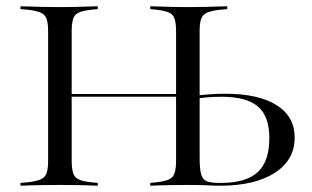

<svg xmlns="http://www.w3.org/2000/svg" viewBox="-20 -591 992 611"><path d="M570.2 -2.4Q546.8 -2.4 526.6 -2Q506.5 -1.6 489.1 -1.2Q471.8 -0.8 458.1 0V-8.9L480.6 -11.3Q517.7 -15.3 529 -28.2Q540.3 -41.1 540.3 -78.2V-201.6H615.3V-88.7Q615.3 -54.8 619.8 -37.5Q624.2 -20.2 637.5 -14.5Q650.8 -8.9 677.4 -8.9H683.1Q762.9 -8.9 800 -43.1Q837.1 -77.4 837.1 -151.6Q837.1 -221 800.8 -252Q764.5 -283.1 685.5 -283.1Q658.9 -283.1 636.3 -281Q613.7 -279 596 -276.6V-285.5Q616.9 -288.7 643.5 -290.7Q670.2 -292.7 696.8 -292.7Q802.4 -292.7 860.1 -256.5Q917.7 -220.2 917.7 -153.2Q917.7 -81.5 854 -40.7Q790.3 0 680.6 0Q662.1 0 641.5 -1.2Q621 -2.4 578.2 -2.4ZM133.1 -369.4V-492.7Q133.1 -517.7 128.2 -531Q123.4 -544.4 110.1 -550.4Q96.8 -556.5 71 -559.7L45.2 -562.1V-571Q60.5 -571 78.2 -570.2Q96 -569.4 116.9 -569Q137.9 -568.5 162.1 -568.5H171H178.2Q202.4 -568.5 222.2 -569Q241.9 -569.4 259.3 -570.2Q276.6 -571 291.1 -571V-562.1L267.7 -559.7Q230.6 -555.6 219.4 -543.1Q208.1 -530.6 208.1 -492.7V-369.4ZM540.3 -201.6V-492.7Q540.3 -530.6 529 -543.1Q517.7 -555.6 480.6 -559.7L458.1 -562.1V-571Q471.8 -571 489.1 -570.2Q506.5 -569.4 526.6 -569Q546.8 -568.5 570.2 -568.5H578.2H586.3Q610.5 -568.5 631.5 -569Q652.4 -569.4 670.6 -570.2Q688.7 -571 703.2 -571V-562.1L677.4 -559.7Q651.6 -556.5 638.3 -550.4Q625 -544.4 620.2 -531Q615.3 -517.7 615.3 -492.7V-201.6ZM162.1 -2.4Q137.9 -2.4 116.9 -2Q96 -1.6 78.2 -1.2Q60.5 -0.8 45.2 0V-8.9L71 -11.3Q96.8 -14.5 110.1 -20.6Q123.4 -26.6 128.2 -39.9Q133.1 -53.2 133.1 -78.2V-369.4H208.1V-78.2Q208.1 -41.1 219.4 -28.2Q230.6 -15.3 267.7 -11.3L291.1 -8.9V0Q276.6 -0.8 259.3 -1.2Q241.9 -1.6 222.2 -2Q202.4 -2.4 178.2 -2.4H170.2ZM180.6 -283.1V-291.9H566.9V-283.1Z"/></svg>

Font: Playfair 144pt SemiExpanded Light
Style: Regular
Weight: 300
Width: 6
Designer: Claus Eggers Sørensen
Foundry: Claus Eggers Sørensen
Version: Version 2.203